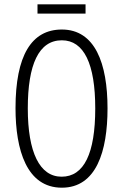

<svg xmlns="http://www.w3.org/2000/svg" viewBox="-20 -861 571 891"><path d="M377 -841H154V-798H377ZM479 -358C479 -567 421 -724 267 -724C126 -724 52 -603 52 -359C52 -165 104 10 267 10C427 10 479 -159 479 -358ZM109 -358C109 -562 160 -674 267 -674C370 -674 422 -564 422 -358C422 -149 370 -41 266 -41C164 -41 109 -154 109 -358Z"/></svg>

Font: Noto Sans Armenian ExtraCondensed Light
Style: Regular
Weight: 300
Width: 2
Designer: Monotype Design Team
Foundry: Monotype Imaging Inc.
Version: Version 2.008